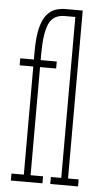

<svg xmlns="http://www.w3.org/2000/svg" viewBox="-54 -785 443 820"><g transform="rotate(5 168.0 -375.0)"><path d="M24.5 0V-30H77.5V-493.5H19V-523.5H77.5V-558Q77.5 -622.5 87.8 -661Q98 -699.5 115 -718.5Q132 -737.5 152.5 -743.8Q173 -750 193.5 -750H267V-30H312.5V0H193.5V-30H238V-720H193.5Q142 -720 124.2 -678Q106.5 -636 106.5 -551V-523.5H175.5V-493.5H106.5V-30H160V0Z"/></g></svg>

Font: Imbue 10pt Thin
Style: Regular
Weight: 100
Designer: Tyler Finck
Foundry: Etcetera Type Company
Version: Version 1.102; ttfautohint (v1.8.3)